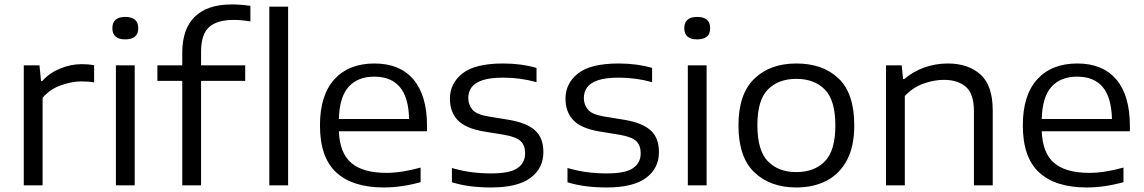

<svg xmlns="http://www.w3.org/2000/svg" viewBox="-20 -838 5174 868"><path d="M87.5 0V-542.5H158.5L165.5 -471.5H171Q202.5 -507.5 251 -527.8Q299.5 -548 350 -548Q379.5 -548 405.5 -543V-465.5Q391.5 -468 376.8 -469Q362 -470 346.5 -470Q305.5 -470 255.8 -452.5Q206 -435 172.5 -396V0Z M504 0V-542.5H589V0ZM546.5 -660Q488 -660 488 -710.5Q488 -761.5 546.5 -761.5Q605 -761.5 605 -710.5Q605 -660 546.5 -660Z M804 0V-472.5H691.5V-542.5H804V-599.5Q804 -707.5 861 -762.8Q918 -818 1028 -818Q1050 -818 1071 -816.2Q1092 -814.5 1112 -811.5V-741Q1072 -748 1037 -748Q961 -748 925 -715.2Q889 -682.5 889 -604.5V-542.5H1088.5V-472.5H889V0Z M1197.5 0V-808H1282.5V0Z M1715.5 9.5Q1574.5 9.5 1500.5 -58.2Q1426.5 -126 1426.5 -271Q1426.5 -408 1491.8 -479.5Q1557 -551 1673 -551Q1787.5 -551 1849 -478.8Q1910.5 -406.5 1910.5 -268.5V-244.5H1512Q1516 -145 1568.8 -100.8Q1621.5 -56.5 1726.5 -56.5Q1762.5 -56.5 1801.5 -62.8Q1840.5 -69 1881.5 -80.5V-14.5Q1795.5 9.5 1715.5 9.5ZM1672 -491.5Q1597 -491.5 1555.8 -445.2Q1514.5 -399 1512 -300H1829.5Q1827 -398.5 1787.2 -445Q1747.5 -491.5 1672 -491.5Z M2200 9.5Q2151.5 9.5 2107.5 4Q2063.5 -1.5 2023 -14V-78.5Q2069.5 -65 2112.8 -59.5Q2156 -54 2201.5 -54Q2285 -54 2319.5 -78Q2354 -102 2354 -145Q2354 -180 2334.2 -199.5Q2314.5 -219 2260 -228.5L2168 -243.5Q2084.5 -257.5 2049.2 -294.8Q2014 -332 2014 -392Q2014 -461 2070.8 -506Q2127.5 -551 2255 -551Q2336 -551 2405.5 -531V-466.5Q2332.5 -487 2255.5 -487Q2195 -487 2160.2 -475Q2125.5 -463 2111.2 -442.2Q2097 -421.5 2097 -395Q2097 -365 2115.2 -342.8Q2133.5 -320.5 2187.5 -311.5L2279.5 -296.5Q2360.5 -283 2398.5 -249Q2436.5 -215 2436.5 -150.5Q2436.5 -77 2378.2 -33.8Q2320 9.5 2200 9.5Z M2722.5 9.5Q2674 9.5 2630 4Q2586 -1.5 2545.5 -14V-78.5Q2592 -65 2635.2 -59.5Q2678.5 -54 2724 -54Q2807.5 -54 2842 -78Q2876.5 -102 2876.5 -145Q2876.5 -180 2856.8 -199.5Q2837 -219 2782.5 -228.5L2690.5 -243.5Q2607 -257.5 2571.8 -294.8Q2536.5 -332 2536.5 -392Q2536.5 -461 2593.2 -506Q2650 -551 2777.5 -551Q2858.5 -551 2928 -531V-466.5Q2855 -487 2778 -487Q2717.5 -487 2682.8 -475Q2648 -463 2633.8 -442.2Q2619.5 -421.5 2619.5 -395Q2619.5 -365 2637.8 -342.8Q2656 -320.5 2710 -311.5L2802 -296.5Q2883 -283 2921 -249Q2959 -215 2959 -150.5Q2959 -77 2900.8 -33.8Q2842.5 9.5 2722.5 9.5Z M3089.5 0V-542.5H3174.5V0ZM3132 -660Q3073.5 -660 3073.5 -710.5Q3073.5 -761.5 3132 -761.5Q3190.5 -761.5 3190.5 -710.5Q3190.5 -660 3132 -660Z M3580 9.5Q3462.5 9.5 3390.5 -58.8Q3318.5 -127 3318.5 -271.5Q3318.5 -413 3390 -482Q3461.5 -551 3580 -551Q3700.5 -551 3771.2 -483.2Q3842 -415.5 3842 -271.5Q3842 -176.5 3809 -114.2Q3776 -52 3717 -21.2Q3658 9.5 3580 9.5ZM3580 -60Q3661.5 -60 3709 -108.5Q3756.5 -157 3756.5 -270.5Q3756.5 -385 3709 -433.2Q3661.5 -481.5 3580 -481.5Q3499 -481.5 3451.5 -433.5Q3404 -385.5 3404 -272Q3404 -157.5 3451.5 -108.8Q3499 -60 3580 -60Z M3985.5 0V-542.5H4056.5L4062.5 -480.5H4068Q4107.5 -514.5 4158.5 -532.8Q4209.5 -551 4265 -551Q4356 -551 4412 -501.8Q4468 -452.5 4468 -338V0H4383V-335.5Q4383 -413.5 4346.8 -445.2Q4310.5 -477 4247 -477Q4203.5 -477 4155.5 -460.2Q4107.5 -443.5 4070.5 -404V0Z M4893 9.5Q4752 9.5 4678 -58.2Q4604 -126 4604 -271Q4604 -408 4669.2 -479.5Q4734.5 -551 4850.5 -551Q4965 -551 5026.5 -478.8Q5088 -406.5 5088 -268.5V-244.5H4689.5Q4693.5 -145 4746.2 -100.8Q4799 -56.5 4904 -56.5Q4940 -56.5 4979 -62.8Q5018 -69 5059 -80.5V-14.5Q4973 9.5 4893 9.5ZM4849.5 -491.5Q4774.5 -491.5 4733.2 -445.2Q4692 -399 4689.5 -300H5007Q5004.5 -398.5 4964.8 -445Q4925 -491.5 4849.5 -491.5Z"/></svg>

Font: Encode Sans Exp
Style: Regular
Weight: 400
Width: 7
Designer: Multiple Designers
Foundry: Impallari Type
Version: Version 3.002; ttfautohint (v1.8.3) -l 8 -r 50 -G 200 -x 14 